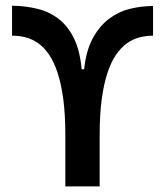

<svg xmlns="http://www.w3.org/2000/svg" viewBox="-20 -663 590 683"><path d="M524.4 -536.1Q500 -536.1 476.3 -530Q452.6 -523.9 431.6 -509Q410.6 -494.1 392.8 -468.3Q375 -442.4 362.1 -403.1Q349.1 -363.8 341.8 -309.3Q334.5 -254.9 334.5 -182.1V0H212.4V-182.1Q212.4 -255.4 205.1 -310.1Q197.8 -364.7 184.8 -404.1Q171.9 -443.4 154.3 -469Q136.7 -494.6 115.5 -509.5Q94.2 -524.4 70.8 -530.3Q47.4 -536.1 22.9 -536.1V-642.6Q71.8 -642.1 114.5 -631.3Q157.2 -620.6 189.9 -594.7Q222.7 -568.8 243.7 -525.4Q264.6 -481.9 270.5 -416.5H279.3Q286.1 -481.9 309.3 -525.4Q332.5 -568.8 366 -594.7Q399.4 -620.6 440.4 -631.1Q481.4 -641.6 524.4 -641.6Z"/></svg>

Font: Code New Roman
Style: Bold
Weight: 700
Monospace: yes
Designer: Sam Radian
Foundry: Code New Roman
Version: Version 1.508 October 19, 2014